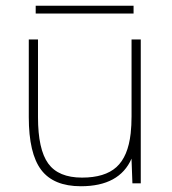

<svg xmlns="http://www.w3.org/2000/svg" viewBox="-20 -637 599 667"><path d="M437 -82V-83V-86Q395 10 261 10Q166 10 123 -47Q80 -104 80 -230V-500H112V-230Q112 -118 147.5 -69Q183 -20 265 -20Q344 -20 384.5 -56.5Q425 -93 434 -174Q437 -201 437 -233V-500H469V0H440ZM104 -590V-617H444V-590Z"/></svg>

Font: Fivo Sans Thin
Style: Regular
Weight: 250
Foundry: Alexander Slobzheninov
Version: 1.0